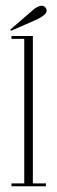

<svg xmlns="http://www.w3.org/2000/svg" viewBox="-20 -649 199 669"><path d="M20 0V-10H64.5V-513.5H20V-523.5H94.5V-10H140V0ZM18 -541.5 16 -546 96 -615Q103 -621 110.8 -625Q118.5 -629 125.5 -629Q135.5 -629 140.5 -619.5Q142.5 -616 142.5 -612.5Q142.5 -603 131.5 -595Q120.5 -587 109.5 -581.5Z"/></svg>

Font: Imbue 100pt Thin
Style: Regular
Weight: 100
Designer: Tyler Finck
Foundry: Etcetera Type Company
Version: Version 1.102; ttfautohint (v1.8.3)